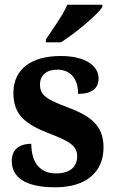

<svg xmlns="http://www.w3.org/2000/svg" viewBox="-20 -786 489 816"><path d="M175 -619V-606H239C299 -644 392 -721 415 -756V-766H266C247 -721 203 -660 175 -619ZM215 10C347 10 420 -55 420 -160C420 -255 362 -295 262 -332C177 -364 150 -382 150 -427C150 -466 177 -490 224 -490C277 -490 312 -454 312 -387C371 -387 399 -411 399 -453C399 -501 351 -548 238 -548C118 -548 37 -496 37 -391C37 -296 89 -257 196 -216C277 -185 308 -165 308 -122C308 -80 281 -49 218 -49C151 -49 113 -94 113 -175C70 -175 30 -157 30 -102C30 -35 83 10 215 10Z"/></svg>

Font: Noto Serif SemiCondensed
Style: Bold
Weight: 700
Width: 4
Designer: Monotype Design Team
Foundry: Monotype Imaging Inc.
Version: Version 2.015